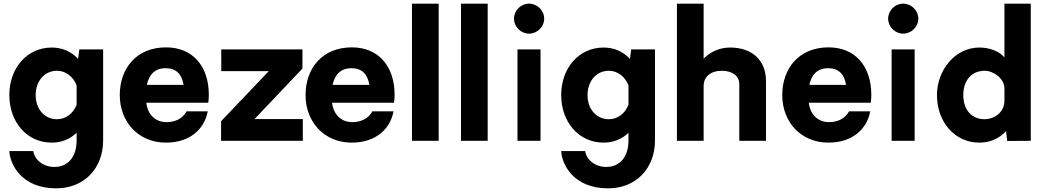

<svg xmlns="http://www.w3.org/2000/svg" viewBox="-20 -770 5707 1050"><path d="M544 -500H414L407 -448C371 -487 322 -510 263 -510C126 -510 31 -396 31 -250C31 -104 126 10 263 10C318 10 364 -10 399 -44V-2C399 88 353 135 294 142C226 150 170 109 162 56H31C34 125 95 260 287 260C441 260 544 150 544 -2ZM292 -118C221 -118 175 -176 175 -250C175 -324 221 -383 292 -383C340 -383 381 -350 399 -303V-197C381 -150 340 -118 292 -118Z M1122 -251C1122 -409 1033 -511 888 -511C728 -511 635 -398 635 -250C635 -101 739 10 887 10C1024 10 1099 -69 1116 -161H1000C976 -115 928 -102 891 -102C831 -102 788 -142 780 -208H1119C1121 -223 1122 -237 1122 -251ZM886 -397C944 -397 974 -364 984 -306H783C795 -361 826 -397 886 -397Z M1189 -107V0H1636V-119H1372L1634 -395V-500H1190V-381H1450Z M2138 -251C2138 -409 2049 -511 1904 -511C1744 -511 1651 -398 1651 -250C1651 -101 1755 10 1903 10C2040 10 2115 -69 2132 -161H2016C1992 -115 1944 -102 1907 -102C1847 -102 1804 -142 1796 -208H2135C2137 -223 2138 -237 2138 -251ZM1902 -397C1960 -397 1990 -364 2000 -306H1799C1811 -361 1842 -397 1902 -397Z M2233 0H2379V-750H2233Z M2501 0H2647V-750H2501Z M2873 -586C2918 -586 2956 -623 2956 -668C2956 -713 2918 -750 2873 -750C2829 -750 2791 -713 2791 -668C2791 -623 2829 -586 2873 -586ZM2810 -500V0H2936V-500Z M3562 -500H3432L3425 -448C3389 -487 3340 -510 3281 -510C3144 -510 3049 -396 3049 -250C3049 -104 3144 10 3281 10C3336 10 3382 -10 3417 -44V-2C3417 88 3371 135 3312 142C3244 150 3188 109 3180 56H3049C3052 125 3113 260 3305 260C3459 260 3562 150 3562 -2ZM3310 -118C3239 -118 3193 -176 3193 -250C3193 -324 3239 -383 3310 -383C3358 -383 3399 -350 3417 -303V-197C3399 -150 3358 -118 3310 -118Z M3973 -510C3915 -510 3865 -487 3828 -449V-750H3682V0H3828V-300C3828 -352 3869 -383 3926 -383C3981 -383 4023 -359 4023 -308V0H4169V-326C4169 -444 4090 -510 3973 -510Z M4745 -251C4745 -409 4656 -511 4511 -511C4351 -511 4258 -398 4258 -250C4258 -101 4362 10 4510 10C4647 10 4722 -69 4739 -161H4623C4599 -115 4551 -102 4514 -102C4454 -102 4411 -142 4403 -208H4742C4744 -223 4745 -237 4745 -251ZM4509 -397C4567 -397 4597 -364 4607 -306H4406C4418 -361 4449 -397 4509 -397Z M4919 -586C4964 -586 5002 -623 5002 -668C5002 -713 4964 -750 4919 -750C4875 -750 4837 -713 4837 -668C4837 -623 4875 -586 4919 -586ZM4856 -500V0H4982V-500Z M5336 -510C5200 -510 5104 -383 5104 -250C5104 -104 5200 10 5336 10C5396 10 5445 -13 5482 -53L5488 1L5617 0V-750H5473V-456C5445 -490 5392 -510 5336 -510ZM5365 -118C5295 -118 5248 -168 5248 -250C5248 -332 5295 -383 5365 -383C5414 -383 5473 -340 5473 -286V-219C5473 -153 5414 -118 5365 -118Z"/></svg>

Font: Oakes Bold
Style: Regular
Weight: 700
Designer: Samuel Oakes
Foundry: Samuel Oakes
Version: Version 1.003;PS 001.003;hotconv 1.0.88;makeotf.lib2.5.64775